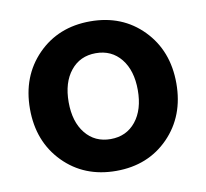

<svg xmlns="http://www.w3.org/2000/svg" viewBox="-65 -587 723 673"><g transform="rotate(-10 296.5 -250.0)"><path d="M483.9 -58.8Q410.6 16.1 296.9 16.1Q183.1 16.1 109.6 -58.8Q36.1 -133.8 36.1 -250Q36.1 -366.2 109.6 -441.2Q183.1 -516.1 296.9 -516.1Q410.6 -516.1 483.9 -441.2Q557.1 -366.2 557.1 -250Q557.1 -133.8 483.9 -58.8ZM207.3 -138.7Q240.7 -97.2 296.9 -97.2Q353 -97.2 386.5 -138.7Q419.9 -180.2 419.9 -250Q419.9 -319.8 386.5 -361.3Q353 -402.8 296.9 -402.8Q240.7 -402.8 207.3 -361.3Q173.8 -319.8 173.8 -250Q173.8 -180.2 207.3 -138.7Z"/></g></svg>

Font: Uncut Sans
Style: Bold
Weight: 700
Designer: Kasper Nordkvist
Foundry: UNCUT.wtf
Version: Version 1.304;Glyphs 3.2 (3246)